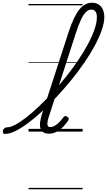

<svg xmlns="http://www.w3.org/2000/svg" viewBox="-208 -959 780 1399"><path d="M-172 17Q-183 17 -186 9.5Q-189 2 -187 -7Q-185 -16 -177 -23.5Q-169 -31 -158 -31Q-133 -31 -96 -50.5Q-59 -70 -14.5 -105Q30 -140 78.5 -186.5Q127 -233 177 -287.5Q227 -342 274 -401Q321 -460 361.5 -520Q402 -580 432.5 -637Q463 -694 480.5 -744.5Q498 -795 498 -835Q498 -845 506 -851Q514 -857 525 -857Q536 -857 544 -851Q552 -845 552 -835Q552 -793 533.5 -740Q515 -687 482.5 -626.5Q450 -566 406.5 -502.5Q363 -439 312 -376.5Q261 -314 207 -256Q153 -198 99 -148Q45 -98 -5 -61Q-55 -24 -97.5 -3.5Q-140 17 -172 17ZM149 15Q123 15 108 5Q93 -5 87 -23.5Q81 -42 84 -67Q87 -92 96 -122L294 -732Q330 -840 370 -889.5Q410 -939 462 -939Q492 -939 512 -925.5Q532 -912 542 -888.5Q552 -865 552 -834Q552 -822 544 -815.5Q536 -809 525 -809Q514 -809 506 -815.5Q498 -822 498 -834Q498 -851 494 -863Q490 -875 481 -882Q472 -889 457 -889Q437 -889 418.5 -871.5Q400 -854 382 -815.5Q364 -777 343 -713L147 -106Q139 -82 137.5 -65.5Q136 -49 141 -41Q146 -33 159 -33Q176 -33 193.5 -44Q211 -55 226.5 -71.5Q242 -88 254 -104Q260 -112 266 -113.5Q272 -115 281 -109Q292 -102 292.5 -95.5Q293 -89 289 -81Q277 -63 256.5 -40Q236 -17 208.5 -1Q181 15 149 15ZM0 410H394V420H0ZM0 -20H394V0H0ZM0 -505H394V-500H0ZM0 -930H394V-920H0Z"/></svg>

Font: Playwrite DE LA Guides
Style: Regular
Weight: 400
Designer: Veronika Burian, José Scaglione
Foundry: TypeTogether
Version: Version 1.003